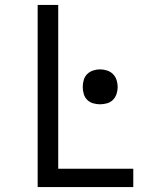

<svg xmlns="http://www.w3.org/2000/svg" viewBox="-20 -755 640 775"><path d="M132 0V-735H215V-74H518V0ZM384 -334Q370 -334 356 -338Q342 -342 332 -352Q322 -362 318 -376Q314 -390 314 -404Q314 -418 318 -432Q322 -446 332 -456Q342 -466 356 -470.5Q370 -475 384 -475Q398 -475 412 -470.5Q426 -466 436 -456Q446 -446 450.5 -432Q455 -418 455 -404Q455 -390 450.5 -376Q446 -362 436 -352Q426 -342 412 -338Q398 -334 384 -334Z"/></svg>

Font: R Plex Mono
Style: Regular
Weight: 400
Monospace: yes
Designer: Belleve Invis
Foundry: Belleve Invis
Version: Version 31.8.0